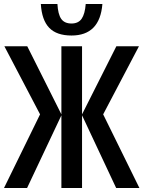

<svg xmlns="http://www.w3.org/2000/svg" viewBox="-25 -947 722 967"><path d="M176.8 -371.1 -2.9 -713.9H112.3L284.2 -371.1V-713.9H388.2V-371.1L561 -713.9H674.8L494.6 -371.1L677.2 0H560.1L388.2 -366.2V0H284.2V-366.2L111.3 0H-4.9ZM490.7 -926.8Q478 -768.1 335 -768.1Q260.3 -768.1 222.9 -806.9Q185.5 -845.7 180.7 -926.8H264.2Q267.1 -875 283.4 -851.8Q299.8 -828.6 335 -828.6Q369.6 -828.6 386.2 -852.5Q402.8 -876.5 406.7 -926.8Z"/></svg>

Font: Open Sans Condensed SemiBold
Style: Regular
Weight: 600
Width: 3
Designer: Monotype Design Team
Foundry: Monotype Imaging Inc.
Version: Version 3.000; ttfautohint (v1.8.4)